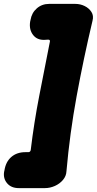

<svg xmlns="http://www.w3.org/2000/svg" viewBox="-63 -827 498 988"><path d="M168 141H34Q-5 141 -26 116.5Q-47 92 -42 58L-40 49Q-33 5 -4.5 -19.5Q24 -44 68 -44H83Q92 -44 95 -54Q112 -196 139 -334Q166 -472 194 -614Q195 -623 185 -623L167 -622Q128 -620 107 -647.5Q86 -675 92 -715L94 -724Q100 -761 126.5 -784Q153 -807 190 -807H324Q350 -807 372.5 -796Q395 -785 407.5 -765.5Q420 -746 413 -720Q367 -526 331.5 -333Q296 -140 279 54Q278 79 261 99Q244 119 219 130Q194 141 168 141Z"/></svg>

Font: Winky Sans Black
Style: Italic
Weight: 900
Italic angle: -8.97852°
Designer: Simon Atzbach
Foundry: typofactur
Version: Version 1.205